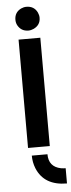

<svg xmlns="http://www.w3.org/2000/svg" viewBox="-59 -704 342 919"><g transform="rotate(-5 112.5 -244.5)"><path d="M224.6 185.5Q115.2 185.5 80.1 99.6Q68.4 70.3 68.4 38.1H143.6Q143.6 98.6 202.1 110.4Q213.9 112.3 224.6 112.3ZM46.9 -616.2Q46.9 -652.3 79.1 -668Q91.8 -673.8 104.5 -673.8Q141.6 -673.8 157.2 -641.6Q163.1 -628.9 163.1 -616.2Q163.1 -581.1 129.9 -565.4Q117.2 -559.6 104.5 -559.6Q69.3 -559.6 52.7 -590.8Q46.9 -602.5 46.9 -616.2ZM53.7 0V-520.5H158.2V0Z"/></g></svg>

Font: Post No Bills Colombo
Style: Bold
Weight: 700
Designer: Kosala Senevirathne, Siva Puranthara, Lasantha Premarathna, Tharique Azeez
Foundry: Mooniak
Version: Version 1.220 ; ttfautohint (v1.6)